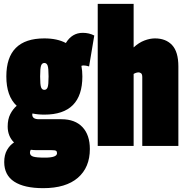

<svg xmlns="http://www.w3.org/2000/svg" viewBox="-20 -760 970 1000"><path d="M211 -163Q177 -163 149 -169Q148 -167 148 -163Q148 -139 183 -139H300Q371 -139 409.5 -98Q448 -57 448 16Q448 112 385.5 166Q323 220 205 220Q106 220 54 186Q2 152 2 84Q2 47 16.5 21.5Q31 -4 53 -18Q20 -51 20 -101Q20 -139 33.5 -165.5Q47 -192 67 -209Q13 -259 13 -362Q13 -560 211 -560Q278 -560 323 -536Q355 -589 411 -589Q444 -589 471 -575L444 -414Q437 -416 430 -417.5Q423 -419 414 -419Q409 -419 404 -417Q409 -391 409 -362Q409 -163 211 -163ZM211 -292Q223 -292 228 -305Q233 -318 233 -362Q233 -405 228 -418.5Q223 -432 211 -432Q199 -432 194 -418.5Q189 -405 189 -362Q189 -318 194 -305Q199 -292 211 -292ZM136 35Q136 50 152.5 55.5Q169 61 214 61Q277 61 277 38Q277 29 272 25.5Q267 22 247 22H170Q155 22 141 20Q136 25 136 35Z M489 0V-740H676V-513Q703 -538 732 -549Q761 -560 787 -560Q844 -560 876.5 -525Q909 -490 909 -414V0H721V-358Q721 -374 714.5 -378.5Q708 -383 702 -383Q690 -383 676 -375V0Z"/></svg>

Font: Georama Condensed Black
Style: Regular
Weight: 900
Width: 3
Designer: Jean-Baptiste Levee
Foundry: Production Type
Version: Version 1.000